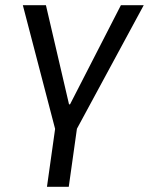

<svg xmlns="http://www.w3.org/2000/svg" viewBox="-20 -720 574 740"><path d="M68 -700H157L246 -318H250L446 -700H534L275 -221H193ZM198 -263H282L245 0H161Z"/></svg>

Font: Pathway Extreme SemiCondensed
Style: Italic
Weight: 400
Width: 4
Italic angle: -8°
Version: Version 1.001;gftools[0.9.26]